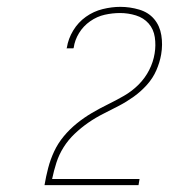

<svg xmlns="http://www.w3.org/2000/svg" viewBox="-20 -863 540 560"><path d="M110 -323V-324Q114 -348 120.5 -373Q127 -398 138 -421.5Q149 -445 166 -465.5Q183 -486 204 -503Q225 -520 248 -533.5Q271 -547 294.5 -558.5Q318 -570 341.5 -583.5Q365 -597 384 -616Q403 -635 415 -658.5Q427 -682 431 -707Q435 -731 431.5 -754.5Q428 -778 413.5 -794.5Q399 -811 376.5 -818Q354 -825 330 -825Q308 -825 285.5 -820Q263 -815 243 -801Q223 -787 210.5 -766.5Q198 -746 195 -724L194 -722H174L175 -724Q179 -750 193.5 -774Q208 -798 230.5 -814Q253 -830 279.5 -836.5Q306 -843 331 -843Q359 -843 386 -835Q413 -827 429.5 -807.5Q446 -788 450.5 -760.5Q455 -733 450 -704Q446 -681 436 -658Q426 -635 408.5 -615.5Q391 -596 370 -581Q349 -566 327 -554.5Q305 -543 282 -531.5Q259 -520 238 -505.5Q217 -491 198 -473Q179 -455 165.5 -433.5Q152 -412 144.5 -388.5Q137 -365 132 -341H387L384 -323Z"/></svg>

Font: Iosevka Thin
Style: Italic
Weight: 100
Italic angle: -9°
Monospace: yes
Designer: Belleve Invis
Foundry: Belleve Invis
Version: Version 32.5.0; ttfautohint (v1.8.4)